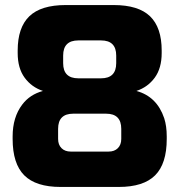

<svg xmlns="http://www.w3.org/2000/svg" viewBox="-20 -730 710 760"><path d="M270 -280Q210 -280 210 -220V-180Q210 -157 223.5 -143.5Q237 -130 260 -130H410Q433 -130 446.5 -143.5Q460 -157 460 -180V-220Q460 -280 400 -280ZM290 -570Q230 -570 230 -510V-480Q230 -420 290 -420H380Q440 -420 440 -480V-510Q440 -570 380 -570ZM640 -180Q640 -82 594 -36Q548 10 450 10H220Q122 10 76 -36Q30 -82 30 -180V-190Q30 -266 68 -316Q98 -356 150 -370Q105 -385 77.5 -422.5Q50 -460 50 -520V-530Q50 -621 96 -665.5Q142 -710 240 -710H430Q528 -710 574 -665.5Q620 -621 620 -530V-520Q620 -460 592.5 -422.5Q565 -385 520 -370Q601 -348 630 -262Q640 -231 640 -190Z"/></svg>

Font: Russo One
Style: Regular
Weight: 400
Designer: Jovanny lemonad
Foundry: Jovanny Lemonad
Version: Version 1.001